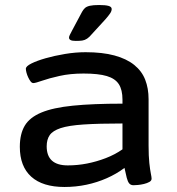

<svg xmlns="http://www.w3.org/2000/svg" viewBox="-20 -738 705 765"><path d="M237 7Q150 7 104.5 -34Q59 -75 59 -153Q59 -204 78.5 -237Q98 -270 144.5 -289.5Q191 -309 270.5 -317Q350 -325 468 -325V-341Q468 -380 453.5 -402.5Q439 -425 405.5 -435Q372 -445 313 -445Q260 -445 217.5 -435.5Q175 -426 148 -416.5Q121 -407 113 -407Q107 -407 102 -413.5Q97 -420 92.5 -429.5Q88 -439 85.5 -448.5Q83 -458 83 -464Q83 -474 105 -485Q127 -496 162 -506Q197 -516 239 -523Q281 -530 321 -530Q388 -530 436 -517Q484 -504 514.5 -479.5Q545 -455 558.5 -420.5Q572 -386 572 -343V-158Q572 -116 575 -88.5Q578 -61 581 -46.5Q584 -32 584 -26Q584 -18 575 -13Q566 -8 553.5 -5Q541 -2 529.5 -1Q518 0 512 0Q501 0 495 -7Q489 -14 485 -29.5Q481 -45 476 -69Q444 -45 405.5 -28Q367 -11 324.5 -2Q282 7 237 7ZM250 -79Q289 -79 327 -86.5Q365 -94 401.5 -108Q438 -122 468 -143V-246Q373 -246 313 -242Q253 -238 221.5 -227.5Q190 -217 178 -199.5Q166 -182 166 -155Q166 -117 187 -98Q208 -79 250 -79ZM282 -575Q267 -575 261 -578.5Q255 -582 255 -588Q255 -593 258.5 -599.5Q262 -606 267 -616L307 -691Q312 -700 318.5 -706Q325 -712 338 -715Q351 -718 375 -718Q400 -718 412.5 -714.5Q425 -711 425 -702Q425 -694 419 -685Q413 -676 400 -661L345 -601Q336 -590 327 -584Q318 -578 308 -576.5Q298 -575 282 -575Z"/></svg>

Font: Asap Expanded Medium
Style: Regular
Weight: 500
Width: 7
Designer: Pablo Cosgaya
Foundry: Omnibus-Type
Version: Version 3.001